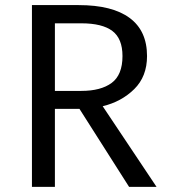

<svg xmlns="http://www.w3.org/2000/svg" viewBox="-20 -726 655 746"><path d="M551.3 -508.2Q551.3 -428.7 501.5 -379.7Q451.8 -330.8 379 -313.3L588.2 0H481.5L288.7 -303.1H193.3V0H104.1V-706.2H285.6Q416.4 -706.2 483.8 -656.2Q551.3 -606.2 551.3 -508.2ZM455.9 -508.2Q455.9 -575.9 416.7 -605.6Q377.4 -635.4 295.9 -635.4H193.3V-372.8H295.9Q371.8 -372.8 413.8 -403.8Q455.9 -434.9 455.9 -508.2Z"/></svg>

Font: FiraCode Nerd Font Mono
Style: Regular
Weight: 400
Monospace: yes
Designer: Carrois Corporate, Edenspiekermann AG, Nikita Prokopov
Foundry: Carrois Corporate, Edenspiekermann AG, Nikita Prokopov
Version: Version 6.002;Nerd Fonts 3.4.0